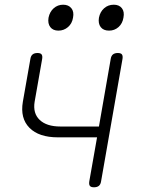

<svg xmlns="http://www.w3.org/2000/svg" viewBox="-20 -785 640 815"><path d="M379 10Q366 10 361.5 4Q357 -2 359 -15L392 -202H226Q145 -202 105 -242.5Q65 -283 77 -353L109 -535Q111 -548 118.5 -554Q126 -560 139 -560Q152 -560 156.5 -554Q161 -548 159 -535L127 -353Q119 -304 148.5 -276Q178 -248 236 -248H400L450 -535Q452 -548 459.5 -554Q467 -560 480 -560Q493 -560 497.5 -554Q502 -548 500 -535L409 -15Q407 -2 399.5 4Q392 10 379 10ZM443 -655Q419 -655 407.5 -670Q396 -685 400 -710Q405 -735 422 -750Q439 -765 463 -765Q486 -765 497.5 -750Q509 -735 504 -710Q500 -685 483 -670Q466 -655 443 -655ZM228 -655Q205 -655 193.5 -670Q182 -685 186 -710Q191 -735 208 -750Q225 -765 248 -765Q271 -765 283 -750Q295 -735 290 -710Q286 -685 268.5 -670Q251 -655 228 -655Z"/></svg>

Font: Maple Mono NL Thin
Style: Italic
Weight: 250
Italic angle: -10°
Monospace: yes
Designer: subframe7536
Version: Version 7.000